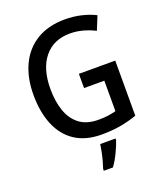

<svg xmlns="http://www.w3.org/2000/svg" viewBox="-167 -834 997 1166"><g transform="rotate(-20 331.0 -251.5)"><path d="M359 -384H594V-28Q540 -9 485 0.5Q430 10 364 10Q262 10 193.5 -35Q125 -80 90.5 -163Q56 -246 56 -358Q56 -468 95 -550.5Q134 -633 209 -678.5Q284 -724 392 -724Q446 -724 495.5 -712.5Q545 -701 587 -680L551 -592Q516 -610 475 -621.5Q434 -633 391 -633Q285 -633 225 -560Q165 -487 165 -356Q165 -276 186.5 -214Q208 -152 254.5 -116.5Q301 -81 377 -81Q414 -81 440.5 -85Q467 -89 490 -95V-292H359ZM434 71Q424 102 403.5 145Q383 188 359 221H300V209Q306 191 313.5 164.5Q321 138 326.5 110Q332 82 335 61H434Z"/></g></svg>

Font: Noto Sans Sinhala UI SemiCondensed Medium
Style: Regular
Weight: 500
Width: 4
Designer: Jelle Bosma - Monotype Design Team
Foundry: Monotype Imaging Inc.
Version: Version 2.006; ttfautohint (v1.8.4.7-5d5b)